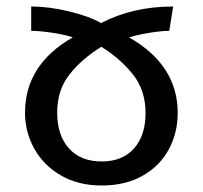

<svg xmlns="http://www.w3.org/2000/svg" viewBox="-20 -559 624 591"><path d="M204 -444Q177 -453 139 -458.5Q101 -464 76 -464V-539Q130 -539 192.5 -524Q255 -509 291 -488Q389 -539 513 -539L501 -464Q478 -464 443 -458.5Q408 -453 377 -444Q527 -359 527 -211Q527 -150 499.5 -99Q472 -48 419 -18Q366 12 293 12Q221 12 167.5 -19Q114 -50 85.5 -101.5Q57 -153 57 -212Q57 -360 204 -444ZM293 -62Q357 -62 392.5 -102Q428 -142 428 -211Q428 -281 389.5 -329.5Q351 -378 292 -415Q232 -378 194 -330Q156 -282 156 -212Q156 -143 192 -102.5Q228 -62 293 -62Z"/></svg>

Font: FiraGO
Style: Regular
Weight: 400
Designer: bBox Type
Foundry: bBox Type GmbH
Version: Version 1.001;April 20, 2020;FontCreator 12.0.0.2555 64-bit